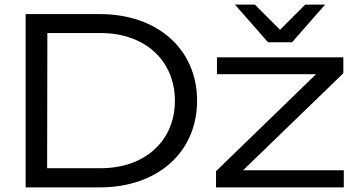

<svg xmlns="http://www.w3.org/2000/svg" viewBox="-20 -811 1543 831"><path d="M91 -750V0H412C662 0 833 -152 833 -375C833 -598 662 -750 412 -750ZM1468 0V-74H1032L1466 -494V-563H919V-490H1348L915 -70V0ZM1387 -791H1301L1192 -682L1083 -791H997L1140 -628H1244ZM185 -668H416C607 -668 737 -549 737 -375C737 -201 607 -83 416 -83H184L185 -667Z"/></svg>

Font: Bounded Light
Style: Regular
Weight: 300
Designer: Vlad Churkin
Version: Version 3.0